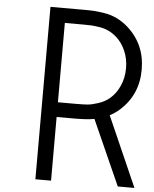

<svg xmlns="http://www.w3.org/2000/svg" viewBox="-60 -967 814 1017"><g transform="rotate(5 346.5 -458.5)"><path d="M524.1 -791Q504.6 -807.9 482.1 -818.4Q459.6 -828.8 433.6 -832.7Q407.6 -836.6 391.3 -837.6Q375 -838.5 347 -838.5H250V-416.7H347Q383.5 -416.7 406.2 -418.3Q429 -419.9 463.9 -431.3Q498.7 -442.7 524.1 -464.2Q556 -491.5 574.9 -534.2Q593.8 -576.8 593.8 -627.6Q593.8 -678.4 574.9 -721Q556 -763.7 524.1 -791ZM347 -916.7Q378.9 -916.7 399.4 -915.4Q419.9 -914.1 454.8 -908.5Q489.6 -903 521.2 -887.7Q552.7 -872.4 580.1 -848.3Q677.1 -762.4 677.1 -627.6Q677.1 -492.8 580.1 -406.9Q557.3 -386.7 529.3 -372.4L693.4 0H604.8L450.5 -345.7Q411.5 -338.5 347 -338.5H250V0H166.7V-916.7Z"/></g></svg>

Font: Monoid
Style: Regular
Weight: 400
Width: 4
Monospace: yes
Designer: Andreas Larsen (@larsenwork)
Version: Version 0.61